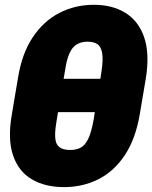

<svg xmlns="http://www.w3.org/2000/svg" viewBox="-20 -763 629 793"><path d="M582.5 -440.4 557.1 -290Q539.6 -188 494.9 -121.3Q450.2 -54.7 386 -22.5Q321.8 9.8 244.6 9.8Q166 9.8 111.3 -22.5Q56.6 -54.7 33.9 -121.3Q11.2 -188 28.8 -290L54.2 -440.4Q70.3 -541.5 115 -608.6Q159.7 -675.8 224.9 -709.5Q290 -743.2 367.7 -743.2Q444.3 -743.2 498.3 -709.7Q552.2 -676.3 575.4 -609.1Q598.6 -542 582.5 -440.4ZM247.6 -465.8 242.7 -437.5H394.5L398.9 -465.8Q406.7 -517.1 401.9 -544.2Q397 -571.3 381.6 -581.1Q366.2 -590.8 342.3 -590.8Q300.3 -590.8 278.8 -563Q257.3 -535.2 247.6 -465.8ZM366.7 -268.6 371.6 -299.8H219.7L214.4 -268.6Q201.2 -194.8 214.1 -169.2Q227.1 -143.6 270 -143.6Q293 -143.6 311.3 -152.1Q329.6 -160.6 343.3 -187.3Q356.9 -213.9 366.7 -268.6Z"/></svg>

Font: Inter Tight Black
Style: Italic
Weight: 900
Italic angle: -9.39999°
Designer: Rasmus Andersson
Foundry: rsms
Version: Version 3.004; ttfautohint (v1.8.4.7-5d5b)